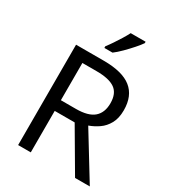

<svg xmlns="http://www.w3.org/2000/svg" viewBox="-222 -1064 1065 1183"><g transform="rotate(30 311.0 -472.0)"><path d="M294 -714Q427 -714 490.5 -663.5Q554 -613 554 -511Q554 -454 533 -416Q512 -378 479.5 -355.5Q447 -333 411 -320L607 0H502L329 -295H187V0H97V-714ZM289 -636H187V-371H294Q381 -371 421 -405.5Q461 -440 461 -507Q461 -577 419 -606.5Q377 -636 289 -636ZM459 -934Q447 -916 422 -887.5Q397 -859 368.5 -830.5Q340 -802 316 -784H258V-796Q273 -815 290.5 -841Q308 -867 325 -894.5Q342 -922 353 -944H459Z"/></g></svg>

Font: Noto Sans Marchen
Style: Regular
Weight: 400
Designer: Monotype Design Team
Foundry: Monotype Imaging Inc.
Version: Version 2.003; ttfautohint (v1.8.4.7-5d5b)